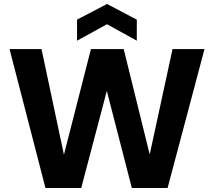

<svg xmlns="http://www.w3.org/2000/svg" viewBox="-20 -947 1078 967"><path d="M209 0 28 -700H189L302 -168L438 -700H603L734 -169L849 -700H1010L824 0H644L518 -489L389 0ZM368 -742V-848L519 -927L669 -848V-742L519 -825Z"/></svg>

Font: DM Sans 10pt Black
Style: Regular
Weight: 900
Version: Version 4.004;gftools[0.9.30]